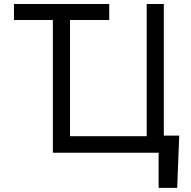

<svg xmlns="http://www.w3.org/2000/svg" viewBox="-20 -747 936 939"><path d="M514.2 -727.3V-649.1H322.4V-81H697.4V-727.3H781.2V-83.8H856.5L846.6 171.9H755.7V0H238.6V-649.1H48.3V-727.3Z"/></svg>

Font: Inter Alia
Style: Regular
Weight: 400
Designer: Rasmus Andersson (Latin, Greek, Cyrillic etc.) and Evan from Shavian.info (Shavian, old style figures)
Foundry: Shavian.info
Version: Version 0.001;git-37ab20767